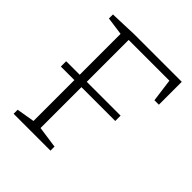

<svg xmlns="http://www.w3.org/2000/svg" viewBox="-192 -819 943 943"><g transform="rotate(45 279.0 -347.5)"><path d="M55 0V-28L149 -44V-328H55V-365H149V-649L55 -662V-690L198 -695H528V-536H497L481 -656H198V-365H433V-328H198V-44L311 -28V0Z"/></g></svg>

Font: Bitter Light
Style: Regular
Weight: 300
Designer: Sol Matas, and Bitter project Authors
Foundry: Sol Matas
Version: Version 2.001